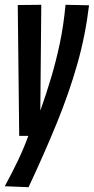

<svg xmlns="http://www.w3.org/2000/svg" viewBox="-34 -566 391 800"><path d="M239 -546 337 -544Q322 -418 288 -298.5Q254 -179 203 -54Q152 71 85 214L-14 210Q18 151 42 100.5Q66 50 84 0H46L40 -545L138 -546L134 -105Q159 -175 179.5 -244Q200 -313 215.5 -386.5Q231 -460 239 -546Z"/></svg>

Font: Georama ExtraCondensed SemiBold
Style: Italic
Weight: 600
Width: 2
Italic angle: -9°
Designer: Jean-Baptiste Levee
Foundry: Production Type
Version: Version 1.000